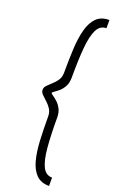

<svg xmlns="http://www.w3.org/2000/svg" viewBox="-233 -917 871 1395"><g transform="rotate(20 202.5 -219.5)"><path d="M351.6 421.9Q288.1 421.9 252 385.3Q215.8 348.6 198.7 284.2Q181.6 219.7 177.2 133.8Q172.9 47.9 172.9 -50.8Q172.9 -85 156.7 -108.9Q140.6 -132.8 120.1 -150.9Q99.6 -168.9 84 -185.1Q68.4 -201.2 68.4 -219.7Q68.4 -238.3 84 -254.4Q99.6 -270.5 120.1 -288.6Q140.6 -306.6 156.7 -330.6Q172.9 -354.5 172.9 -388.7Q172.9 -487.3 177.2 -573.2Q181.6 -659.2 198.7 -723.6Q215.8 -788.1 252 -824.7Q288.1 -861.3 351.6 -861.3V-797.9Q302.7 -797.9 278.3 -748.5Q253.9 -699.2 245.6 -605Q237.3 -510.7 237.3 -375Q237.3 -334 222.7 -306.6Q208 -279.3 188.5 -262.2Q168.9 -245.1 153.8 -235.4Q138.7 -225.6 138.7 -219.7Q138.7 -214.8 153.8 -205.1Q168.9 -195.3 188.5 -177.7Q208 -160.2 222.7 -132.8Q237.3 -105.5 237.3 -64.5Q237.3 70.3 245.6 165Q253.9 259.8 278.3 308.6Q302.7 357.4 351.6 357.4Z"/></g></svg>

Font: Padauk Book
Style: Regular
Weight: 400
Designer: Debbi Hosken, Becca Hirsbrunner Spalinger
Foundry: SIL International
Version: Version 5.000